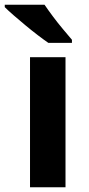

<svg xmlns="http://www.w3.org/2000/svg" viewBox="-48 -786 373 806"><path d="M227 0H78V-546H227ZM139 -766Q154 -744 174.5 -716.5Q195 -689 216.5 -663.5Q238 -638 254 -619V-606H155Q136 -619 110.5 -638.5Q85 -658 58.5 -680Q32 -702 9 -722Q-14 -742 -28 -756V-766Z"/></svg>

Font: Noto Sans Gurmukhi
Style: Bold
Weight: 700
Designer: Jelle Bosma - Monotype Design Team
Foundry: Monotype Imaging Inc.
Version: Version 2.004; ttfautohint (v1.8.4.7-5d5b)